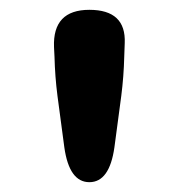

<svg xmlns="http://www.w3.org/2000/svg" viewBox="-20 -797 365 391"><path d="M162 -426Q121 -426 111 -497L97 -602Q92 -641 91 -681L90 -701Q87 -777 162 -777Q237 -777 234 -709L233 -681Q232 -641 227 -602L213 -497Q203 -426 162 -426Z"/></svg>

Font: Resource Han Rounded JP
Style: Bold
Weight: 700
Designer: Cyano Hao (round all glyphs); Ryoko NISHIZUKA 西塚涼子 (kana, bopomofo & ideographs); Paul D. Hunt (Latin, Greek & Cyrillic)
Foundry: Cyano Hao
Version: 0.990